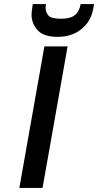

<svg xmlns="http://www.w3.org/2000/svg" viewBox="-20 -923 482 943"><path d="M438 -881Q427 -818 380 -780Q333 -742 263 -742Q193 -742 164 -775.5Q135 -809 135 -850Q135 -865 138 -882L141 -903H206Q204 -893 204 -885Q204 -862 218 -846.5Q232 -831 279 -831Q326 -831 348 -849Q370 -867 376 -903H442ZM312 -695 189 0H75L198 -695Z"/></svg>

Font: Fz Poppins Med
Style: Italic
Weight: 500
Italic angle: -10°
Designer: Ninad Kale (Devanagari), Jonny Pinhorn (Latin)
Foundry: Indian Type Foundry
Version: Vit hóa bi Vntype.Com & FontZin.Com